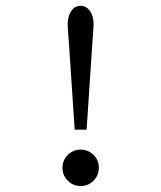

<svg xmlns="http://www.w3.org/2000/svg" viewBox="-20 -624 541 644"><path d="M270.5 -189H230.5L210.9 -483.4Q207 -530.3 207 -543.5Q207 -566.4 216.8 -583.5Q228.5 -604.5 250 -604.5Q271.5 -604.5 284.2 -583.5Q293.9 -566.4 293.9 -543Q293.9 -530.3 290 -483.4ZM189.5 -61.5Q189.5 -86.4 207.3 -104.2Q225.1 -122.1 250 -122.1Q275.9 -122.1 293.7 -104.5Q311.5 -86.9 311.5 -61.5Q311.5 -35.6 293.7 -17.8Q275.9 0 250 0Q225.1 0 207.3 -18.1Q189.5 -36.1 189.5 -61.5Z"/></svg>

Font: BabelStone Flags
Style: Regular
Weight: 400
Designer: Andrew West
Foundry: BabelStone
Version: Version 4.12